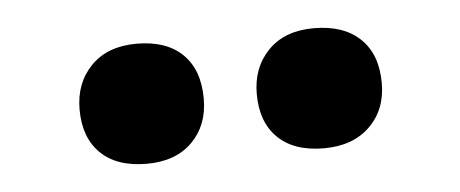

<svg xmlns="http://www.w3.org/2000/svg" viewBox="-27 -832 554 231"><g transform="rotate(-5 250.0 -716.5)"><path d="M357 -644Q321 -644 301.5 -663Q282 -682 282 -716Q282 -748 302 -768.5Q322 -789 357 -789Q393 -789 413 -770Q433 -751 433 -716Q433 -684 412.5 -664Q392 -644 357 -644ZM143 -644Q107 -644 87.5 -663Q68 -682 68 -716Q68 -748 88 -768.5Q108 -789 143 -789Q179 -789 198.5 -770Q218 -751 218 -716Q218 -684 198 -664Q178 -644 143 -644Z"/></g></svg>

Font: Lexend Zetta Medium
Style: Regular
Weight: 500
Designer: Bonnie Shaver-Troup, Thomas Jockin
Foundry: Lexend
Version: Version 1.007